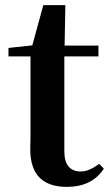

<svg xmlns="http://www.w3.org/2000/svg" viewBox="-20 -713 426 749"><path d="M385 -55Q339 16 241 16Q98 16 98 -131Q98 -146 99 -178V-493H13V-526L106 -536L149 -693H235L232 -535H364V-493H231V-123Q231 -44 296 -44Q327 -44 367 -74Z"/></svg>

Font: `n[OS CN
Style: <[WOS[P|ûg*[NI>           
Weight: 700
Designer: Ryoko NISHIZUKA ¬âXZm¬º[P (kana & ideographs); Frank Grie√ühammer (Latin, Greek & Cyrillic); Wenlong ZHANG _ e¬á¬ü¬ô (b
Foundry: Adobe Systems Incorporated
Version: Version 1.00 April 7, 2017, initial release